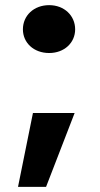

<svg xmlns="http://www.w3.org/2000/svg" viewBox="-20 -597 387 746"><path d="M50 129H159L270 -158H108ZM69 -483C69 -431 111 -391 171 -391C230 -391 272 -431 272 -483C272 -536 230 -577 171 -577C111 -577 69 -536 69 -483Z"/></svg>

Font: Poppins
Style: Bold
Weight: 700
Designer: Ninad Kale (Devanagari), Jonny Pinhorn (Latin)
Foundry: Indian Type Foundry
Version: 4.004